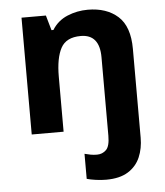

<svg xmlns="http://www.w3.org/2000/svg" viewBox="-55 -605 767 894"><g transform="rotate(-5 328.5 -158.0)"><path d="M405 240Q382 240 357 236.5Q332 233 315 228V111Q330 115 343.5 117.5Q357 120 373 120Q398 120 415.5 103Q433 86 433 37V-330Q433 -437 345 -437Q277 -437 252 -390.5Q227 -344 227 -257V0H78V-546H192L212 -476H221Q247 -518 292.5 -537Q338 -556 388 -556Q476 -556 529 -508.5Q582 -461 582 -356V59Q582 109 564.5 150Q547 191 508 215.5Q469 240 405 240Z"/></g></svg>

Font: Noto Sans Sora Sompeng
Style: Bold
Weight: 700
Designer: Monotype Design Team. David Williams.
Foundry: Monotype Imaging Inc.
Version: Version 2.101